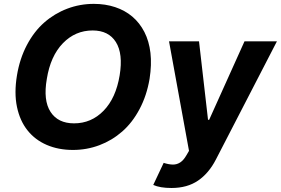

<svg xmlns="http://www.w3.org/2000/svg" viewBox="-20 -757 1436 982"><path d="M745 -353.7Q730.5 -268.1 693.7 -198.9Q657 -129.6 604.9 -84.2Q552.9 -38.7 488.5 -14.4Q424 9.9 353 9.9Q278.8 9.9 219.1 -15.8Q159.4 -41.5 120.6 -90.4Q81.7 -139.2 66.8 -210.2Q51.8 -281.2 66.8 -371.8Q81 -457.4 117.7 -527Q154.5 -596.6 206.7 -642.2Q258.9 -687.9 323.7 -712.5Q388.5 -737.2 459.9 -737.2Q518.8 -737.2 569.1 -720.5Q619.3 -703.8 657 -671.9Q694.6 -639.9 718.6 -593.2Q742.5 -546.5 749.5 -486.5Q756.4 -426.5 745 -353.7ZM856.9 204.5Q798.7 204.5 763.8 188.9L817.1 76Q842.7 84.2 863.3 84.7Q883.9 85.2 901.5 73.9Q919 62.5 933.2 37.6L946.7 14.6L844.5 -545.5H997.9L1044 -144.2H1049.7L1230.5 -545.5H1396.3L1084.2 58.9Q1047.9 129.3 992.7 166.9Q937.5 204.5 856.9 204.5ZM592 -371.8Q610.1 -482.2 572.8 -541.7Q535.5 -601.2 453.8 -601.2Q365.1 -601.2 301.7 -535.9Q238.3 -470.5 219.5 -353.7Q200.3 -243.6 238.5 -184.8Q276.6 -126.1 358.7 -126.1Q447.1 -126.1 509.9 -190.7Q572.8 -255.3 592 -371.8Z"/></svg>

Font: Karasuma Gothic
Style: Bold Italic
Weight: 700
Italic angle: 9.39998°
Designer: Rasmus Andersson / Ryoko Nishizuka
Foundry: Genbu
Version: Version 1.00